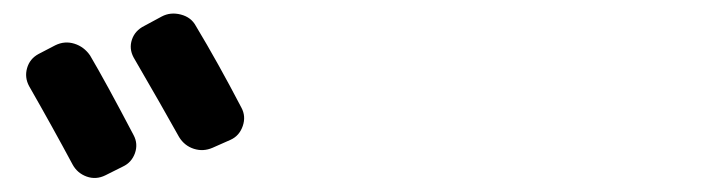

<svg xmlns="http://www.w3.org/2000/svg" viewBox="-20 -863 1040 280"><path d="M60.5 -796.9Q74.2 -803.7 88.4 -799.3Q102.5 -794.9 111.3 -782.2Q133.8 -744.1 174.8 -666Q181.6 -653.3 176.8 -639.6Q171.9 -626 159.2 -620.1L133.8 -607.4Q120.1 -600.6 106.4 -605.5Q92.8 -610.4 85.9 -623Q56.6 -677.7 22.5 -737.3Q15.6 -750 19.5 -763.7Q23.4 -777.3 36.1 -784.2ZM215.8 -838.9Q228.5 -845.7 243.7 -841.8Q258.8 -837.9 265.6 -825.2Q297.9 -771.5 332 -706.1Q338.9 -693.4 334 -679.2Q329.1 -665 316.4 -659.2L290 -647.5Q276.4 -641.6 262.7 -646Q249 -650.4 241.2 -663.1Q216.8 -707 174.8 -779.3Q168 -792 172.4 -805.2Q176.8 -818.4 190.4 -825.2Z"/></svg>

Font: Rounded-L Mgen+ 1m medium
Style: Regular
Weight: 500
Designer: [Source Han Sans]
Ryoko NISHIZUKA  (kana & ideographs); Paul D. Hunt (Latin, Greek & Cyrillic); Wenlong ZHANG  (bopomofo
Version: Version 1.059.20150602